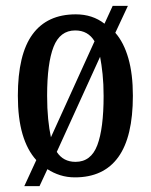

<svg xmlns="http://www.w3.org/2000/svg" viewBox="-20 -596 515 656"><path d="M104 -49Q73 -83 57 -137.5Q41 -192 41 -269Q41 -410 91 -478.5Q141 -547 239 -547Q296 -547 337 -515L365 -576H417L374 -484Q403 -451 418.5 -397Q434 -343 434 -269Q434 -128 384 -59Q334 10 236 10Q209 10 185.5 2.5Q162 -5 142 -18L115 40H63ZM303 -455Q281 -492 237 -492Q185 -492 163 -436Q141 -380 141 -269Q141 -225 144.5 -190Q148 -155 154 -127ZM238 -43Q291 -43 312.5 -100Q334 -157 334 -268Q334 -309 330.5 -342.5Q327 -376 322 -402L174 -77Q196 -43 238 -43Z"/></svg>

Font: Noto Serif Lao ExtraCondensed Medium
Style: Regular
Weight: 500
Width: 2
Designer: Monotype Design Team
Foundry: Monotype Imaging Inc.
Version: Version 2.003; ttfautohint (v1.8.4.7-5d5b)